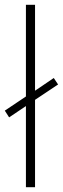

<svg xmlns="http://www.w3.org/2000/svg" viewBox="-23 -780 262 800"><path d="M85 0V-338L15 -291L-3 -319L85 -378V-760H123V-402L201 -455L219 -428L123 -364V0Z"/></svg>

Font: Noto Sans Khmer SemiCondensed ExtraLight
Style: Regular
Weight: 200
Width: 4
Designer: Danh Hong and the Monotype Design Team
Foundry: Monotype Imaging Inc.
Version: Version 2.004; ttfautohint (v1.8.4.7-5d5b)